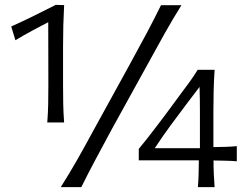

<svg xmlns="http://www.w3.org/2000/svg" viewBox="-20 -765 1009 785"><path d="M173.3 -264.2Q176.3 -303.2 177 -338.9Q177.7 -374.5 177.7 -417.5Q177.7 -481.9 177.5 -546.4Q177.2 -610.8 177.2 -674.3Q146 -658.2 112.5 -640.1Q79.1 -622.1 43 -600.6L25.9 -656.7Q72.8 -677.7 117.9 -700Q163.1 -722.2 208 -745.1L242.2 -744.1Q237.8 -664.6 237.8 -576.7V-417.5Q237.8 -374.5 238.5 -338.9Q239.3 -303.2 242.2 -264.2ZM228.5 0Q264.6 -57.1 296.1 -112.5Q327.6 -168 366.2 -239.3L508.3 -497.6Q548.8 -571.8 578.9 -627.9Q608.9 -684.1 638.2 -743.7H721.7Q684.6 -684.1 653.1 -627.9Q621.6 -571.8 581.1 -497.6L438.5 -239.3Q399.9 -168 370.4 -112.5Q340.8 -57.1 312.5 0ZM853 -108.9Q853 -77.6 854.2 -52.7Q855.5 -27.8 857.4 0H789.1Q791.5 -27.8 792 -53Q792.5 -78.1 793 -109.4H547.4V-156.2Q561.5 -172.9 580.8 -197.5Q600.1 -222.2 620.4 -248.8Q640.6 -275.4 657.2 -297.4L721.2 -384.3Q738.8 -407.2 756.3 -431.6Q773.9 -456.1 788.1 -479.5H857.4Q854.5 -435.5 853.5 -393.6Q852.5 -351.6 852.5 -310.1V-163.6Q877 -163.6 902.8 -164.6Q928.7 -165.5 948.2 -167.5V-105.5Q929.2 -107.4 903.1 -107.9Q877 -108.4 853 -108.9ZM612.8 -159.2H797.4V-300.3Q797.4 -327.6 797.1 -355Q796.9 -382.3 795.9 -409.7L749 -348.1Q713.4 -301.3 678.5 -253.7Q643.6 -206.1 612.8 -159.2Z"/></svg>

Font: Pinar Regular
Style: Regular
Weight: 400
Designer: Amin Abedi
Version: Version 3.000